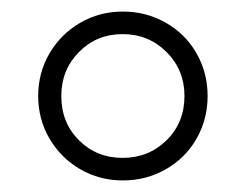

<svg xmlns="http://www.w3.org/2000/svg" viewBox="-20 -669 425 332"><path d="M46 -503Q46 -543 65.5 -576.5Q85 -610 118.5 -629.5Q152 -649 192.5 -649Q233 -649 267 -629.5Q301 -610 320 -576.5Q339 -543 339 -503Q339 -463 320 -429.5Q301 -396 267 -376.5Q233 -357 192.5 -357Q152 -357 118.5 -376.5Q85 -396 65.5 -429.5Q46 -463 46 -503ZM299 -503Q299 -548 268 -579Q237 -610 192 -610Q147 -610 116.5 -579Q86 -548 86 -503Q86 -457 116.5 -426.5Q147 -396 192 -396Q237 -396 268 -426.5Q299 -457 299 -503Z"/></svg>

Font: Montserrat Ace
Style: Regular
Weight: 400
Designer: Julieta Ulanovsky
Foundry: Julieta Ulanovsky
Version: Version 1